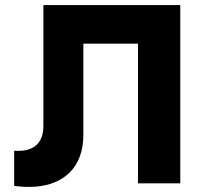

<svg xmlns="http://www.w3.org/2000/svg" viewBox="-20 -720 810 754"><path d="M35.6 10V-128Q52.9 -126.8 69.5 -128.5Q86.1 -130.2 100.9 -136.4Q115.8 -142.6 126.8 -154.2Q137.8 -165.9 144.1 -183.6Q150.4 -201.4 150.4 -226.5V-700H687.9V0H521.9V-548.5H307.4V-192.5Q307.4 -142.9 293.6 -105.9Q279.9 -68.9 254.8 -43.7Q229.8 -18.5 195.7 -4.4Q161.6 9.6 121 12.9Q80.4 16.1 35.6 10Z"/></svg>

Font: Geologica-Sharp
Style: Regular
Weight: 100
Designer: Sindre Bremnes, Frode Helland
Foundry: Monokrom Skriftforlag AS
Version: Version 1.010;gftools[0.9.28]